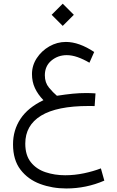

<svg xmlns="http://www.w3.org/2000/svg" viewBox="-20 -707 651 1064"><path d="M327.6 -686.5 389.2 -625 327.6 -563.5 266.1 -625ZM509.3 -189.5 504.4 -119.1Q491.7 -119.6 484.9 -119.6Q478 -119.6 471.2 -119.6Q295.4 -119.6 207.8 -66.2Q120.1 -12.7 120.1 88.9Q120.1 153.3 150.9 191.9Q181.6 230.5 232.2 247.3Q282.7 264.2 341.3 264.2Q393.6 264.2 445.6 253.2Q497.6 242.2 539.1 226.1L558.1 293.9Q458 337.4 347.2 337.4Q269.5 337.4 202.1 312.3Q134.8 287.1 93.5 233.2Q52.2 179.2 52.2 92.8Q52.2 14.2 93.5 -48.3Q134.8 -110.8 220.7 -151.9Q189.9 -183.6 173.6 -218.8Q157.2 -253.9 157.2 -296.4Q157.2 -344.2 183.8 -384.8Q210.4 -425.3 253.4 -450Q296.4 -474.6 345.2 -474.6Q418 -474.6 502 -418.9L475.6 -359.4Q441.4 -379.4 409.9 -390.4Q378.4 -401.4 350.1 -401.4Q300.8 -401.4 264.6 -371.1Q228.5 -340.8 228.5 -289.6Q228.5 -249 251.5 -221.4Q274.4 -193.8 295.4 -176.3Q345.7 -184.1 382.8 -187.7Q419.9 -191.4 458.5 -191.4Q472.7 -191.4 482.4 -190.9Q492.2 -190.4 509.3 -189.5Z"/></svg>

Font: Vazirmatn UI Light
Style: Regular
Weight: 300
Designer: Saber Rastikerdar
Foundry: Saber Rastikerdar
Version: Version 33.003